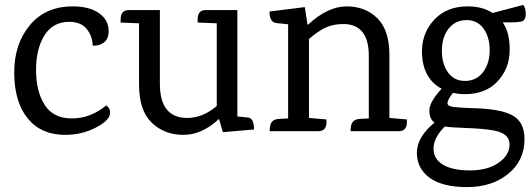

<svg xmlns="http://www.w3.org/2000/svg" viewBox="-20 -535 2171 783"><path d="M277 -509Q344 -509 383.5 -481.5Q423 -454 423 -408Q423 -376 403.5 -361.5Q384 -347 358 -349Q357 -388 333.5 -417Q310 -446 262 -446Q196 -446 161.5 -391Q127 -336 127 -249.5Q127 -163 162 -107.5Q197 -52 273 -52Q349 -52 413 -105Q429 -95 429 -75Q429 -45 371.5 -15Q314 15 246 15Q148 15 93.5 -51.5Q39 -118 38 -236Q37 -354 101 -431.5Q165 -509 277 -509Z M786 -456Q786 -494 819 -494H948V-60L989 -56Q1016 -55 1016 -7L889 4L873 -50Q804 15 727.5 15Q651 15 599 -34.5Q547 -84 547 -190V-440L472 -443V-456Q472 -494 505 -494H632V-193Q632 -54 744 -54Q807 -54 864 -103V-440L786 -443Z M1606 0H1410V-8Q1410 -18 1414 -30Q1422 -48 1445 -50L1484 -52V-307Q1484 -437 1380 -437Q1339 -437 1308 -422.5Q1277 -408 1240 -376V-54L1311 -48Q1316 0 1278 0H1080V-8Q1080 -18 1084 -30Q1092 -48 1115 -50L1155 -52V-436L1107 -441Q1079 -444 1079 -488L1223 -506L1234 -435H1237Q1317 -509 1393.5 -509Q1470 -509 1519 -460.5Q1568 -412 1568 -311V-54L1639 -48Q1644 0 1606 0Z M1876 -151Q1852 -151 1827 -156Q1803 -126 1805 -112Q1807 -102 1828.5 -99Q1850 -96 1903 -94Q2019 -92 2069 -65Q2119 -38 2119 32Q2119 120 2052.5 174Q1986 228 1885 228Q1784 228 1732 190Q1680 152 1680 88Q1680 24 1752 -35Q1731 -50 1731 -84.5Q1731 -119 1781 -173Q1706 -214 1701 -313Q1697 -395 1748.5 -452Q1800 -509 1887 -509Q1948 -509 1989 -482L2114 -515Q2123 -503 2124 -481.5Q2125 -460 2114 -450Q2099 -442 2030 -444Q2060 -401 2058.5 -327.5Q2057 -254 2008.5 -202.5Q1960 -151 1876 -151ZM1880.5 -453Q1835 -452 1808.5 -417Q1782 -382 1782 -328Q1782 -274 1807.5 -239Q1833 -204 1878.5 -205Q1924 -206 1950.5 -241.5Q1977 -277 1977 -330.5Q1977 -384 1951.5 -419Q1926 -454 1880.5 -453ZM2058 54Q2058 7 1988 -4Q1942 -11 1881 -13Q1820 -15 1794 -19Q1748 27 1748 70.5Q1748 114 1787 137Q1826 160 1897 160Q1968 160 2013 129Q2058 98 2058 54Z"/></svg>

Font: Karma Medium
Style: Regular
Weight: 500
Designer: Joana Correia
Foundry: Indian Type Foundry
Version: Version 1.202;PS 1.0;hotconv 1.0.78;makeotf.lib2.5.61930; tt